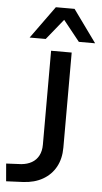

<svg xmlns="http://www.w3.org/2000/svg" viewBox="-62 -976 543 1022"><g transform="rotate(5 209.5 -465.0)"><path d="M11 8 3 -86 84 -90Q116 -93 139.5 -106.5Q163 -120 176 -144.5Q189 -169 189 -203V-705H299V-197Q299 -138 275 -94Q251 -50 206.5 -24.5Q162 1 101 4ZM69 -765 194 -938H294L419 -765H332L244 -875L155 -765Z"/></g></svg>

Font: Nunito Sans 8pt SemiBold
Style: Regular
Weight: 600
Version: Version 3.101;gftools[0.9.27]